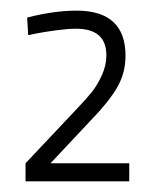

<svg xmlns="http://www.w3.org/2000/svg" viewBox="-20 -819 305 361"><path d="M223 -478H28V-512L126 -616Q144 -635 153.5 -647Q163 -659 171.5 -677.5Q180 -696 180 -715Q180 -765 123 -765Q108 -765 85.5 -762Q63 -759 48 -756L33 -753L31 -786Q82 -799 124 -799Q216 -799 216 -714Q216 -682 200.5 -655Q185 -628 151 -593L75 -512H223Z"/></svg>

Font: TypoPRO Titillium Text
Style: 1 wt
Weight: 100
Designer: Accademia di Belle Arti di Urbino and others
Foundry: Accademia di Belle Arti di Urbino and others.
Version: Version 25.000